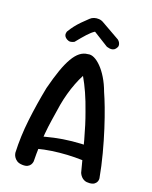

<svg xmlns="http://www.w3.org/2000/svg" viewBox="-124 -916 790 998"><g transform="rotate(15 271.5 -416.5)"><path d="M93.9 1Q74.4 -1.5 64.1 -9.8Q53.8 -18.1 49 -27.9Q44.2 -37.6 43.6 -44.4Q42.9 -51.1 42.9 -51.1Q46.8 -139.4 65.7 -231.2Q84.6 -323.1 111.9 -417Q133 -477.1 152.2 -519.6Q171.5 -562 190.9 -589.3Q210.2 -616.6 230.6 -629.8Q250.9 -643 273.9 -643Q290.9 -646 308.9 -635.4Q327 -624.8 345.2 -602.8Q363.4 -580.9 379.4 -548.4Q395.5 -516 406.5 -475Q416.5 -447 430.1 -399.1Q443.6 -351.2 457.2 -291.4Q470.8 -231.6 482.1 -165.8Q493.5 -99.9 499.5 -34.9Q499.5 -34.9 499.1 -29.2Q498.8 -23.5 494.9 -16.2Q491 -8.9 482.1 -3.2Q473.2 2.5 456.2 2.5Q439.2 2.5 428.2 -3.2Q417.2 -9 411.1 -17.4Q404.9 -25.8 402.6 -31.8Q400.2 -37.9 400.2 -37.9Q385.4 -129.2 371.1 -208.6Q356.8 -288 340.1 -349.4Q326.1 -404.8 311.1 -447.8Q296 -490.8 279 -527.1Q263.6 -503.6 249.4 -474.5Q235.1 -445.4 223.6 -414.2Q212 -383 203.5 -351.5Q191.5 -303.5 181.7 -263.2Q171.9 -223 165.3 -185.8Q158.8 -148.5 154.1 -111Q149.4 -73.5 146.6 -31.9Q146.6 -31.9 145 -26.1Q143.4 -20.2 138.1 -13Q132.8 -5.8 122.3 -1.3Q111.9 3.1 93.9 1ZM112.9 -92 122.9 -160.8Q169.9 -171.8 216.5 -177.6Q263.1 -183.5 312.2 -184.4Q361.4 -185.2 413.8 -180.9L423.9 -98.2Q388.9 -104.2 347.9 -107.3Q306.9 -110.4 264.4 -109.8Q221.9 -109.2 182.9 -104.8Q143.9 -100.4 112.9 -92ZM150.2 -688.5Q141 -695.2 137.8 -702.1Q134.6 -709 135.2 -715.1Q135.9 -721.2 137.4 -724.9Q139 -728.6 139 -728.6Q152 -746.6 166.1 -761.8Q180.2 -777 197.4 -791.8Q214.5 -806.6 235.2 -822.6Q244.2 -830 256.8 -833Q269.4 -836 283.3 -833.9Q297.2 -831.9 309.5 -822.6L404.9 -756.9Q404.9 -756.9 408.6 -752.9Q412.4 -749 415.4 -741.9Q418.5 -734.9 417.8 -726.7Q417 -718.5 408 -709Q401.2 -702 392.8 -700.4Q384.4 -698.9 376.8 -700.4Q369.2 -702 364.2 -704.1Q359.1 -706.1 359.1 -706.1L280 -765.4Q262.4 -756.6 240.9 -736.7Q219.4 -716.8 190.9 -687.1Q190.9 -687.1 184.8 -684.8Q178.6 -682.4 169.5 -681.9Q160.4 -681.5 150.2 -688.5Z"/></g></svg>

Font: Sour Gummy Black
Style: Regular
Weight: 900
Version: Version 1.000